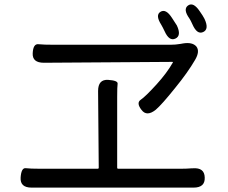

<svg xmlns="http://www.w3.org/2000/svg" viewBox="-20 -865 1040 875"><path d="M124 -10Q71 -10 74 -56Q77 -101 97.5 -98.5Q118 -96 162 -96H425Q430 -96 430 -101L427 -450Q427 -504 473 -501Q518 -498 516 -483.5Q514 -469 514 -424V-101Q514 -96 519 -96H805Q830 -96 855 -98H859Q912 -102 913 -56Q915 -10 862 -10ZM690 -365Q649 -332 625 -364Q600 -396 621.5 -410.5Q643 -425 694 -481Q741 -533 767 -579Q770 -583 765 -583L180 -579Q127 -579 129 -622Q131 -666 155 -663.5Q179 -661 229 -661H756Q780 -661 803 -665L814 -667Q857 -674 875 -653Q892 -631 869 -592Q836 -535 778 -464Q718 -389 690 -365ZM779 -689Q751 -676 730 -723Q722 -740 715 -752Q687 -796 711 -811Q736 -827 764 -783Q784 -753 786 -749Q808 -702 779 -689ZM906 -719Q878 -706 857 -754Q849 -772 843 -781Q813 -823 837 -840Q861 -857 890 -814Q905 -793 912 -779Q934 -732 906 -719Z"/></svg>

Font: Resource Han Rounded KR
Style: Regular
Weight: 400
Designer: Cyano Hao (round all glyphs); Ryoko NISHIZUKA 西塚涼子 (kana, bopomofo & ideographs); Paul D. Hunt (Latin, Greek & Cyrillic)
Foundry: Cyano Hao
Version: 0.990